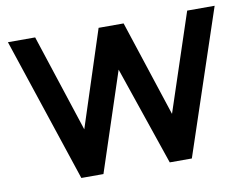

<svg xmlns="http://www.w3.org/2000/svg" viewBox="-72 -747 1093 847"><g transform="rotate(-10 474.5 -323.0)"><path d="M938 -646 722 0H623L472 -442L326 0H227L12 -646H134L277 -209L417 -639H529L670 -209L815 -646Z"/></g></svg>

Font: RailwayN12
Style: Semibold
Weight: 400
Version: 1999; 1.0, initial release  Kernus: V2.0